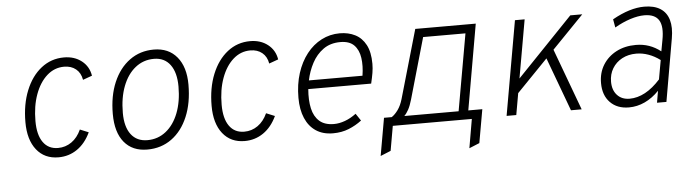

<svg xmlns="http://www.w3.org/2000/svg" viewBox="-44 -702 3719 1037"><g transform="rotate(-5 1815.0 -183.0)"><path d="M249.5 12Q174 12 130.8 -42.5Q87.5 -97 87.5 -192.5Q87.5 -289 117.8 -363.8Q148 -438.5 201.8 -480.8Q255.5 -523 325 -523Q381.5 -523 420.5 -492.5Q459.5 -462 467.5 -411.5L417.5 -393.5Q411 -431.5 385.5 -452.2Q360 -473 321.5 -473Q269 -473 228.5 -437Q188 -401 165 -338Q142 -275 142 -193.5Q142 -119 170.5 -78.8Q199 -38.5 251.5 -38.5Q292 -38.5 324.8 -61.5Q357.5 -84.5 377 -127.5L423.5 -108.5Q396 -50 351 -19Q306 12 249.5 12Z M731 12Q650.5 12 606 -42Q561.5 -96 561.5 -195.5Q561.5 -293 593 -366.8Q624.5 -440.5 681 -481.8Q737.5 -523 812 -523Q892 -523 937.2 -468.5Q982.5 -414 982.5 -318.5Q982.5 -219 951.2 -144.8Q920 -70.5 863.2 -29.2Q806.5 12 731 12ZM736 -38.5Q793 -38.5 836.5 -73Q880 -107.5 904 -169.2Q928 -231 928 -312.5Q928 -388.5 896.8 -430.8Q865.5 -473 808.5 -473Q751 -473 707.5 -438.2Q664 -403.5 640 -341.2Q616 -279 616 -196.5Q616 -121 647.2 -79.8Q678.5 -38.5 736 -38.5Z M1259 12Q1183.5 12 1140.2 -42.5Q1097 -97 1097 -192.5Q1097 -289 1127.2 -363.8Q1157.5 -438.5 1211.2 -480.8Q1265 -523 1334.5 -523Q1391 -523 1430 -492.5Q1469 -462 1477 -411.5L1427 -393.5Q1420.5 -431.5 1395 -452.2Q1369.5 -473 1331 -473Q1278.5 -473 1238 -437Q1197.5 -401 1174.5 -338Q1151.5 -275 1151.5 -193.5Q1151.5 -119 1180 -78.8Q1208.5 -38.5 1261 -38.5Q1301.5 -38.5 1334.2 -61.5Q1367 -84.5 1386.5 -127.5L1433 -108.5Q1405.5 -50 1360.5 -19Q1315.5 12 1259 12Z M1738 12Q1683.5 12 1645.8 -13Q1608 -38 1588 -84.5Q1568 -131 1568 -195Q1568 -268 1587.2 -328Q1606.5 -388 1640.8 -431.8Q1675 -475.5 1721 -499.2Q1767 -523 1820.5 -523Q1867 -523 1903.5 -504.5Q1940 -486 1961 -446.5Q1982 -407 1982 -343.5Q1982 -319.5 1977.8 -294.2Q1973.5 -269 1966 -237.5H1625Q1620 -177.5 1630 -132.8Q1640 -88 1668.5 -62.8Q1697 -37.5 1747.5 -37.5Q1776 -37.5 1807 -48.8Q1838 -60 1868 -82.5L1894 -43.5Q1862 -19 1823.5 -3.5Q1785 12 1738 12ZM1632.5 -284H1923Q1931.5 -337 1925.2 -380.5Q1919 -424 1893.8 -449.8Q1868.5 -475.5 1819.5 -475.5Q1765 -475.5 1727 -448.2Q1689 -421 1665.8 -377.2Q1642.5 -333.5 1632.5 -284Z M1983 156.5 2019 -47.5H2061Q2079.5 -60 2095.8 -82.8Q2112 -105.5 2122 -139.5L2229 -511H2557L2476 -47.5H2552L2520 133.5L2464 156.5L2491 0H2062.5L2039 133.5ZM2129 -47.5H2423.5L2497 -463.5H2267.5L2173 -133Q2163.5 -100 2152.5 -79.8Q2141.5 -59.5 2129 -47.5Z M2722.5 -86 2735 -162.5 3069.5 -511H3134.5ZM2679.5 0 2769.5 -511H2822L2732 0ZM3028.5 0 2913.5 -310.5 2955.5 -354 3086.5 0Z M3342.5 12Q3278.5 12 3240.8 -26.8Q3203 -65.5 3203 -132Q3203 -187.5 3229.2 -230Q3255.5 -272.5 3301.8 -296.8Q3348 -321 3408 -321Q3446 -321 3479.2 -309.5Q3512.5 -298 3542.5 -274.5L3553.5 -334Q3567.5 -407 3546.2 -441.8Q3525 -476.5 3467.5 -476.5Q3433.5 -476.5 3391.2 -463Q3349 -449.5 3306 -424.5L3298 -469.5Q3346 -496.5 3389.2 -509.8Q3432.5 -523 3471 -523Q3524.5 -523 3558 -501.8Q3591.5 -480.5 3603.5 -439.5Q3615.5 -398.5 3605 -339L3546 0H3495L3506 -64Q3470.5 -27 3428.8 -7.5Q3387 12 3342.5 12ZM3350 -34.5Q3392.5 -34.5 3434.5 -57.2Q3476.5 -80 3516.5 -124.5L3535 -228Q3505 -250.5 3472.2 -262.2Q3439.5 -274 3406 -274Q3362.5 -274 3329 -256Q3295.5 -238 3276.5 -206.5Q3257.5 -175 3257.5 -134.5Q3257.5 -89 3282.5 -61.8Q3307.5 -34.5 3350 -34.5Z"/></g></svg>

Font: Overpass ExtraLight
Style: Italic
Weight: 250
Italic angle: -10°
Designer: Delve Withrington, Dave Bailey, Thomas Jockin
Foundry: Delve Fonts LLC
Version: Version 4.000